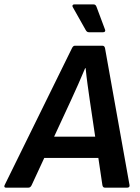

<svg xmlns="http://www.w3.org/2000/svg" viewBox="-50 -866 645 886"><path d="M-22.4 0Q-27.7 0 -29.4 -3.2Q-31 -6.4 -28.7 -11.7L281.9 -643.3Q287.5 -655 295.2 -655H422.7Q432.4 -655 434.7 -643.3L547.6 -12.4Q548.9 -6.7 545.9 -3.3Q542.9 0 537.2 0H434.2Q424.5 0 422.5 -11.7L364.4 -402.8Q359.1 -438.8 354 -476.6Q348.8 -514.4 345.2 -551.4H342.9Q327.6 -514.1 311.1 -477.4Q294.6 -440.7 277.3 -402.7L96.1 -11.7Q93.7 -6.7 90.1 -3.3Q86.4 0 80.7 0ZM135.8 -137.3 173.6 -235.2H412.7L421.3 -137.3ZM360.6 -717.2Q354.6 -717.2 351.1 -720.2Q347.6 -723.2 344.6 -728.9L285.4 -834Q283.1 -838.4 285.1 -842.1Q287.1 -845.7 292.8 -845.7H381.2Q387.2 -845.7 390.4 -842.7Q393.6 -839.7 395.6 -834L434.9 -728.9Q436.9 -723.9 434.3 -720.6Q431.6 -717.2 425.6 -717.2Z"/></svg>

Font: Sofia Sans Hairline
Style: Italic
Weight: 1
Italic angle: -9°
Designer: Botio Nikoltchev, Ani Petrova
Foundry: lettersoup
Version: Version 4.102